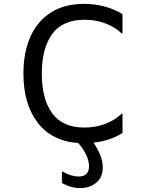

<svg xmlns="http://www.w3.org/2000/svg" viewBox="-20 -728 760 992"><path d="M196 -348Q196 -217 249.5 -143Q303 -69 416 -69Q473 -69 523.5 -88Q574 -107 609 -141H613V-41Q548 0 463 9Q511 79 511 137Q511 188 477 216Q443 244 393 244Q348 244 300 218V159H304Q349 184 386 184Q440 184 440 131Q440 105 426 73.5Q412 42 384 11Q247 1 174 -95Q101 -191 101 -348Q101 -456 136.5 -537Q172 -618 242.5 -663Q313 -708 414 -708Q469 -708 520 -694.5Q571 -681 613 -655V-555H609Q576 -587 526 -606.5Q476 -626 417 -626Q303 -626 249.5 -552Q196 -478 196 -348Z"/></svg>

Font: AmikoRegular
Style: Regular
Weight: 400
Designer: Pablo Impallari, Rodrigo Fuenzalida, Andres Torresi
Foundry: Impallari Type
Version: Version 1.000; ttfautohint (v1.3)